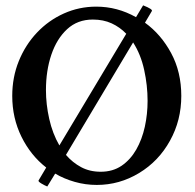

<svg xmlns="http://www.w3.org/2000/svg" viewBox="-20 -676 722 712"><path d="M155.3 15.6Q145.5 11.7 133.3 4.4Q121.1 -2.9 123 -6.8L151.4 -54.7Q93.8 -99.6 59.6 -168.9Q25.4 -238.3 25.4 -320.3Q25.4 -389.6 49.8 -449.7Q74.2 -509.8 117.2 -555.2Q160.2 -600.6 216.8 -626Q273.4 -651.4 336.9 -651.4Q415 -651.4 484.4 -612.3L510.7 -656.2Q547.9 -641.6 543 -634.8L517.6 -591.8Q577.1 -548.8 614.7 -479Q652.3 -409.2 652.3 -320.3Q652.3 -229.5 610.4 -154.3Q568.4 -78.1 495.6 -34.2Q422.9 9.8 338.9 9.8Q296.9 9.8 257.3 -1.5Q217.8 -12.7 184.6 -32.2ZM150.4 -341.8Q150.4 -289.1 162.6 -234.9Q174.8 -180.7 200.2 -136.7L448.2 -550.8Q424.8 -575.2 394 -589.4Q363.3 -603.5 324.2 -603.5Q267.6 -603.5 229 -567.9Q190.4 -532.2 170.4 -473.1Q150.4 -414.1 150.4 -341.8ZM353.5 -39.1Q398.4 -39.1 431.2 -61.5Q463.9 -84 485.4 -121.6Q506.8 -159.2 517.1 -206.1Q527.3 -252.9 527.3 -301.8Q527.3 -359.4 514.6 -417Q502 -474.6 473.6 -518.6L224.6 -101.6Q249 -73.2 280.8 -56.2Q312.5 -39.1 353.5 -39.1Z"/></svg>

Font: Crimson Text SemiBold
Style: Regular
Weight: 600
Designer: Sebastian Kosch
Foundry: Sebastian Kosch
Version: Version 1.100; ttfautohint (v1.8.4)